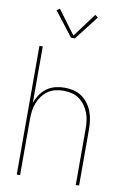

<svg xmlns="http://www.w3.org/2000/svg" viewBox="-103 -1020 706 1080"><g transform="rotate(10 250.0 -480.5)"><path d="M72 0V-735H91V-412Q100 -438 115 -460.5Q130 -483 152 -499Q174 -515 200.5 -521.5Q227 -528 253 -528Q279 -528 304.5 -522Q330 -516 351 -501.5Q372 -487 387.5 -466Q403 -445 412 -421Q421 -397 424.5 -371.5Q428 -346 428 -320V0H409V-320Q409 -343 406 -366.5Q403 -390 394.5 -412Q386 -434 372 -453Q358 -472 339 -485.5Q320 -499 296.5 -504.5Q273 -510 250 -510Q227 -510 203.5 -504.5Q180 -499 161 -485.5Q142 -472 128 -453Q114 -434 105.5 -412Q97 -390 94 -366.5Q91 -343 91 -320V0ZM239 -811 132 -949 149 -961 250 -825 351 -961 368 -949 261 -811Z"/></g></svg>

Font: Iosevka SS04 Thin
Style: Regular
Weight: 100
Monospace: yes
Designer: Belleve Invis
Foundry: Belleve Invis
Version: Version 19.0.0; ttfautohint (v1.8.4)